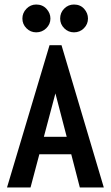

<svg xmlns="http://www.w3.org/2000/svg" viewBox="-20 -829 490 849"><path d="M333 0 295 -147H154L115 0H11L199 -629H252L439 0ZM225 -416 174 -224H275ZM140 -686Q115 -686 97 -704Q79 -722 79 -747Q79 -772 97 -790.5Q115 -809 140 -809Q168 -809 185.5 -790Q203 -771 203 -747Q203 -722 184.5 -704Q166 -686 140 -686ZM307 -686Q282 -686 264 -704Q246 -722 246 -747Q246 -773 264 -791Q282 -809 307 -809Q335 -809 352 -790Q369 -771 369 -747Q369 -722 351 -704Q333 -686 307 -686Z"/></svg>

Font: Inconsolata SemiCondensed Bold
Style: Regular
Weight: 700
Width: 4
Monospace: yes
Designer: Raph Levien, Cyreal, Brenton Simpson
Foundry: Raph Levien, Cyreal, Google
Version: Version 3.001; ttfautohint (v1.8.2.53-6de2)